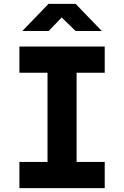

<svg xmlns="http://www.w3.org/2000/svg" viewBox="-20 -970 640 990"><path d="M231 -810 298 -880 370 -810H505L370 -950H230L95 -810ZM520 0V-135H375V-595H520V-730H80V-595H225V-135H80V0Z"/></svg>

Font: Tekne LDO ExtraBold
Style: Regular
Weight: 800
Monospace: yes
Designer: Alessio Laiso, Mario Rullo, Paolo Rosset
Foundry: Alessio Laiso
Version: Version 1.000;hotconv 1.0.109;makeotfexe 2.5.65596